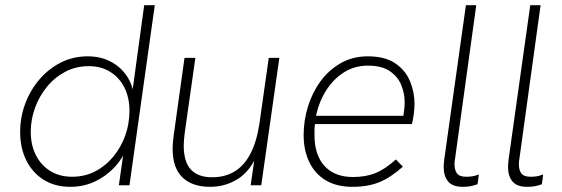

<svg xmlns="http://www.w3.org/2000/svg" viewBox="-20 -717 2175 743"><path d="M252 6Q193 6 149.5 -21Q106 -48 82 -96Q58 -144 58 -206Q58 -263 77.5 -315.5Q97 -368 132.5 -409.5Q168 -451 215.5 -475Q263 -499 319 -499Q369 -499 407.5 -479Q446 -459 470 -424Q494 -389 499 -341L488 -331L538 -697H579L481 0H440L463 -162L474 -152Q455 -103 421.5 -68Q388 -33 345 -13.5Q302 6 252 6ZM259 -33Q308 -33 348.5 -54Q389 -75 419 -111.5Q449 -148 465 -193.5Q481 -239 481 -288Q481 -339 461.5 -378Q442 -417 406.5 -439Q371 -461 323 -461Q274 -461 233 -439.5Q192 -418 162 -381.5Q132 -345 115.5 -299.5Q99 -254 99 -207Q99 -156 119 -116.5Q139 -77 175 -55Q211 -33 259 -33Z M793 6Q724 6 686 -30.5Q648 -67 648 -142Q648 -153 649 -165Q650 -177 652 -192L694 -493H736L695 -204Q693 -190 692 -176.5Q691 -163 691 -154Q691 -90 719 -60.5Q747 -31 801 -31Q850 -31 887 -53Q924 -75 948.5 -121Q973 -167 984 -239L1020 -493H1061L991 0H950L968 -124L977 -123Q949 -55 900.5 -24.5Q852 6 793 6Z M1344 6Q1283 6 1241 -19Q1199 -44 1177 -89.5Q1155 -135 1155 -194Q1155 -250 1171.5 -304Q1188 -358 1220 -402Q1252 -446 1298.5 -472.5Q1345 -499 1403 -499Q1470 -499 1509.5 -472Q1549 -445 1566.5 -403Q1584 -361 1584 -316Q1584 -296 1581 -273.5Q1578 -251 1574 -237H1199Q1197 -226 1197 -215Q1197 -204 1197 -194Q1197 -117 1236 -74.5Q1275 -32 1346 -32Q1395 -32 1432.5 -47Q1470 -62 1512 -100L1539 -72Q1492 -30 1448 -12Q1404 6 1344 6ZM1540 -261Q1542 -276 1544 -291Q1546 -306 1546 -322Q1546 -356 1532.5 -388.5Q1519 -421 1488 -442Q1457 -463 1403 -463Q1353 -463 1312 -437.5Q1271 -412 1243 -368.5Q1215 -325 1203 -269H1553Z M1771 6Q1731 6 1714 -15Q1697 -36 1697 -70Q1697 -73 1697.5 -82Q1698 -91 1699 -99L1783 -697H1823L1741 -103Q1740 -98 1739.5 -92.5Q1739 -87 1739 -80Q1739 -59 1748.5 -46Q1758 -33 1784 -33Q1795 -33 1806.5 -34.5Q1818 -36 1833 -42L1828 -4Q1811 2 1798 4Q1785 6 1771 6Z M2020 6Q1980 6 1963 -15Q1946 -36 1946 -70Q1946 -73 1946.5 -82Q1947 -91 1948 -99L2032 -697H2072L1990 -103Q1989 -98 1988.5 -92.5Q1988 -87 1988 -80Q1988 -59 1997.5 -46Q2007 -33 2033 -33Q2044 -33 2055.5 -34.5Q2067 -36 2082 -42L2077 -4Q2060 2 2047 4Q2034 6 2020 6Z"/></svg>

Font: Hanken Grotesk ExtraLight
Style: Italic
Weight: 250
Italic angle: -8°
Designer: Alfredo Marco Pradil
Foundry: Hanken Design Co.
Version: Version 3.013